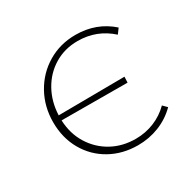

<svg xmlns="http://www.w3.org/2000/svg" viewBox="-103 -518 633 629"><g transform="rotate(-30 214.0 -204.0)"><path d="M398 -55Q369 -26 331 -11Q293 4 251 4Q193 4 146.5 -22Q100 -48 73.5 -94.5Q47 -141 47 -200Q47 -259 74 -307.5Q101 -356 148 -384Q195 -412 253 -412Q332 -412 388 -362L374 -343Q321 -391 249 -391Q200 -391 161 -367.5Q122 -344 99 -303Q76 -262 74 -211L324 -213L323 -191L74 -192Q76 -141 100.5 -101.5Q125 -62 165 -40Q205 -18 255 -18Q292 -18 325 -31.5Q358 -45 383 -70Z"/></g></svg>

Font: Ysabeau Infant Extralight
Style: Regular
Weight: 200
Designer: Christian Thalmann (Catharsis Fonts)
Version: Version 0.003